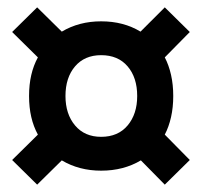

<svg xmlns="http://www.w3.org/2000/svg" viewBox="-20 -568 550 522"><path d="M255 -104Q195 -104 148 -132L81 -66L13 -133L83 -202Q71 -224 65 -250Q59 -276 59 -307Q59 -338 65 -364Q71 -390 83 -412L13 -481L81 -548L148 -482Q195 -510 255 -510Q316 -510 362 -482L428 -548L496 -481L428 -412Q439 -391 445 -364.5Q451 -338 451 -307Q451 -276 445 -249.5Q439 -223 428 -202L496 -133L428 -66L363 -132Q316 -104 255 -104ZM255 -196Q301 -196 327 -227Q353 -258 353 -307Q353 -357 327 -387.5Q301 -418 255 -418Q210 -418 184 -387.5Q158 -357 158 -307Q158 -258 184 -227Q210 -196 255 -196Z"/></svg>

Font: Haskoy SemiBold
Style: Regular
Weight: 600
Designer: Ertekin Erdin
Foundry: Ertekin Erdin
Version: Version 1.500; ttfautohint (v1.8.3)